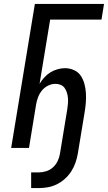

<svg xmlns="http://www.w3.org/2000/svg" viewBox="-20 -755 551 980"><path d="M139 205V125H177Q196 125 215.5 119Q235 113 250 99.5Q265 86 274 67.5Q283 49 286 30L323 -195Q325 -209 326.5 -223.5Q328 -238 327 -252.5Q326 -267 322 -280.5Q318 -294 310.5 -305Q303 -316 290.5 -321.5Q278 -327 263 -327Q244 -327 225.5 -318Q207 -309 194 -293Q181 -277 174 -258Q167 -239 164 -220L128 0H37L158 -735H511L498 -655H236L182 -327Q192 -344 206 -359.5Q220 -375 237 -385.5Q254 -396 273.5 -401.5Q293 -407 311 -407Q336 -407 358 -397Q380 -387 392.5 -368Q405 -349 411 -326.5Q417 -304 418.5 -280Q420 -256 418 -231Q416 -206 412 -182L377 30Q373 53 365 76Q357 99 343.5 120Q330 141 311 158Q292 175 269.5 186Q247 197 223.5 201Q200 205 177 205Z"/></svg>

Font: Iosevka SS18 Medium
Style: Italic
Weight: 500
Italic angle: -9°
Monospace: yes
Designer: Belleve Invis
Foundry: Belleve Invis
Version: Version 25.1.1; ttfautohint (v1.8.4)